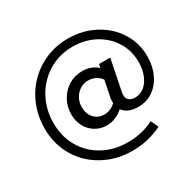

<svg xmlns="http://www.w3.org/2000/svg" viewBox="-156 -753 1093 1071"><g transform="rotate(-30 390.5 -217.5)"><path d="M406 144Q328 144 261.5 117.5Q195 91 146 44Q97 -3 69.5 -67.5Q42 -132 42 -207Q42 -286 69.5 -354Q97 -422 146 -472Q195 -522 261 -550.5Q327 -579 405 -579Q476 -579 537 -555.5Q598 -532 643.5 -490.5Q689 -449 714.5 -393Q740 -337 740 -273Q740 -209 716.5 -159Q693 -109 651.5 -80.5Q610 -52 557 -52Q488 -52 459 -93Q435 -72 408 -61Q381 -50 354 -50Q313 -50 280 -70Q247 -90 228.5 -124.5Q210 -159 210 -202Q210 -252 233 -293Q256 -334 295 -358Q334 -382 383 -382Q441 -382 480 -346L485 -369H557L517 -171Q510 -140 523.5 -123Q537 -106 567 -106Q600 -106 626 -127Q652 -148 667 -185Q682 -222 682 -269Q682 -343 645 -401.5Q608 -460 545 -493.5Q482 -527 402 -527Q339 -527 284 -503Q229 -479 187.5 -436Q146 -393 123 -335Q100 -277 100 -211Q100 -123 139.5 -55Q179 13 249 51.5Q319 90 408 90Q500 90 575 51L597 100Q552 122 504.5 133Q457 144 406 144ZM371 -110Q412 -110 444 -141Q444 -150 444 -159.5Q444 -169 447 -180L467 -279Q453 -299 431.5 -309.5Q410 -320 384 -320Q356 -320 332.5 -305Q309 -290 295 -264.5Q281 -239 281 -208Q281 -165 306 -137.5Q331 -110 371 -110Z"/></g></svg>

Font: Red Hat Display Medium
Style: Regular
Weight: 500
Designer: Pentagram, MCKL
Foundry: Pentagram, MCKL
Version: Version 1.023